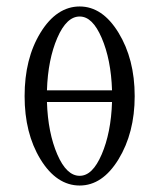

<svg xmlns="http://www.w3.org/2000/svg" viewBox="-20 -567 485 593"><path d="M396 -270C396 -347 379 -412 346 -466C313 -520 273 -547 226 -547C179 -547 138 -520 105 -466C72 -412 56 -347 56 -270C56 -194 72 -129 105 -75C138 -21 179 6 226 6C273 6 313 -21 346 -75C379 -129 396 -194 396 -270ZM125 -288C127 -352 138 -406 157 -450C176 -494 199 -516 226 -516C253 -516 275 -494 294 -450C313 -406 324 -352 326 -288ZM326 -252C324 -188 313 -134 294 -90C275 -46 253 -24 226 -24C199 -24 176 -46 157 -90C138 -134 127 -188 125 -252Z"/></svg>

Font: GFS Decker
Style: Normal
Weight: 400
Foundry: George D. Matthiopoulos
Version: Version 1.000